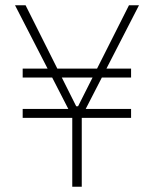

<svg xmlns="http://www.w3.org/2000/svg" viewBox="-20 -708 584 728"><path d="M254 0V-261H66V-295H239L37 -688H77L269 -305H276L469 -688H507L305 -295H477V-261H290V0ZM66 -414V-448H477V-414Z"/></svg>

Font: Saira SemiCondensed Thin
Style: Regular
Weight: 250
Width: 4
Designer: Hector Gatti with collaboration of the Omnibus-Type team
Foundry: Omnibus-Type
Version: Version 1.101